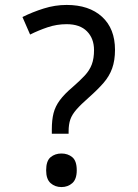

<svg xmlns="http://www.w3.org/2000/svg" viewBox="-20 -744 558 778"><path d="M190 -202V-220Q190 -258 197 -285.5Q204 -313 222.5 -338Q241 -363 273 -390Q304 -417 323.5 -438Q343 -459 352 -483Q361 -507 361 -541Q361 -588 332.5 -617Q304 -646 250 -646Q210 -646 173 -633.5Q136 -621 102 -604L71 -675Q111 -695 157 -709.5Q203 -724 250 -724Q341 -724 393.5 -676Q446 -628 446 -542Q446 -499 434.5 -467Q423 -435 399.5 -408Q376 -381 341 -350Q308 -321 290 -300.5Q272 -280 265 -260Q258 -240 258 -211V-202ZM167 -54Q167 -92 185 -107Q203 -122 229 -122Q255 -122 273 -107Q291 -92 291 -54Q291 -18 273 -2Q255 14 229 14Q203 14 185 -2Q167 -18 167 -54Z"/></svg>

Font: hin115
Style: Book
Weight: 400
Designer: Jelle Bosma - Monotype Design Team
Foundry: Monotype Imaging Inc.
Version: Version 2.003